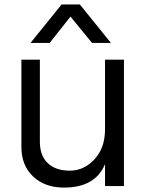

<svg xmlns="http://www.w3.org/2000/svg" viewBox="-20 -812 658 863"><path d="M76.2 -151.4V-543.9H159.2V-174.8Q159.2 -112.3 194.8 -78.6Q230.5 -44.9 293.9 -44.9Q357.4 -44.9 404.8 -96.2Q452.1 -147.5 452.1 -230.5V-543.9H537.1V24.4H452.1V-74.2Q408.2 31.2 267.6 31.2Q181.6 31.2 128.9 -18.6Q76.2 -68.4 76.2 -151.4ZM117.2 -619.1 256.8 -792H338.9L478.5 -619.1H393.6L296.9 -737.3L203.1 -619.1Z"/></svg>

Font: GenEi M Gothic v2 Regular
Style: Regular
Weight: 400
Version: Version 2.0